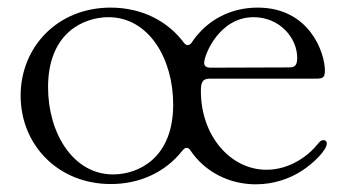

<svg xmlns="http://www.w3.org/2000/svg" viewBox="-20 -465 897 497"><path d="M267 11.4C344.1 11.4 408.4 -21 449.6 -72.1L452.4 -75.3C459.2 -84.2 465.9 -84.5 471.9 -77.1C510.7 -18.5 575.3 12.1 642 12.1C688.2 12.1 729.4 -2.1 762.1 -23.4C792.6 -43.3 826 -76.7 826 -93.8C826 -99.4 822.4 -102.3 817.5 -102.3C811.8 -102.3 808.2 -99.4 802.6 -92.3C778.4 -61.8 730.1 -25.6 669.7 -25.6C576 -25.6 500 -114.3 500 -228.7C500 -247.9 502.1 -261.4 522 -261.4H786.2C812.5 -261.4 821 -259.9 821 -282C821 -329.5 780.5 -445.3 647 -445.3C574.9 -445.3 515.6 -411.9 478.3 -358L476.6 -355.1C469.8 -346.2 462.7 -345.9 456 -354.4C414.8 -409.8 348 -445.3 266.3 -445.3C129.3 -445.3 33.4 -343.8 33.4 -217.3C33.4 -90.9 129.3 11.4 267 11.4ZM104.4 -239.3C104.4 -380.7 197.4 -420.5 260.7 -420.5C365.1 -420.5 428.3 -313.2 428.3 -194.6C428.3 -53.3 335.9 -13.5 272.7 -13.5C169 -13.5 104.4 -120.7 104.4 -239.3ZM508.5 -302.6C508.9 -323.5 547.6 -420.5 636.4 -420.5C703.8 -420.5 749.3 -367.2 749.3 -315.3C749.3 -295.5 742.9 -290.5 728.7 -290.5L526.3 -289.8C514.6 -289.8 508.5 -293 508.5 -302.6Z"/></svg>

Font: Margiela Serif Light
Style: Regular
Weight: 300
Designer: Andreas Faust, Stefan Endress
Version: Version 1.002;FEAKit 1.0